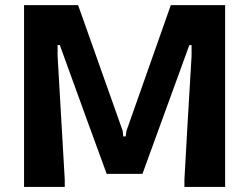

<svg xmlns="http://www.w3.org/2000/svg" viewBox="-20 -739 986 760"><path d="M710 -28.3Q718.8 -191.4 738.3 -517.6Q738.3 -532.2 738.3 -560.5Q735.4 -560.5 729.5 -560.5Q668 -390.6 543.9 -50.8Q520.5 -50.8 472.7 -50.8Q449.2 -50.8 402.3 -50.8Q339.8 -220.7 216.8 -560.5Q213.9 -560.5 208 -560.5Q208 -560.5 208 -560.5Q208 -560.5 208 -560.5Q208 -545.9 208 -517.6Q217.8 -354.5 236.3 -28.3Q236.3 -18.6 236.3 1Q182.6 1 75.2 1Q75.2 -239.3 75.2 -718.8Q116.2 -718.8 199.2 -718.8Q199.2 -718.8 199.2 -717.8Q199.2 -717.8 199.2 -718.8Q207 -718.8 222.7 -718.8Q231.4 -718.8 248 -718.8Q261.7 -718.8 289.1 -718.8Q348.6 -552.7 465.8 -220.7Q466.8 -213.9 467.8 -199.2Q471.7 -199.2 477.5 -199.2Q478.5 -206.1 480.5 -220.7Q539.1 -386.7 656.2 -718.8Q670.9 -718.8 698.2 -718.8Q707 -718.8 723.6 -718.8Q731.4 -718.8 747.1 -718.8Q788.1 -718.8 871.1 -718.8Q871.1 -478.5 871.1 1Q817.4 1 710 1Q710 -8.8 710 -28.3Q710 -28.3 710 -28.3Z"/></svg>

Font: Post Neon Display
Style: Regular
Weight: 700
Designer: Ward Goes
Version: Version 1.0